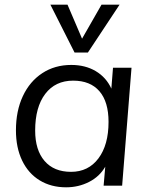

<svg xmlns="http://www.w3.org/2000/svg" viewBox="-20 -792 640 819"><path d="M541 -503 501 0H422L429 -81Q405 -39 360 -16Q315 7 262 7Q198 7 149.5 -22.5Q101 -52 74.5 -107Q48 -162 48 -236Q48 -319 77.5 -382Q107 -445 160.5 -480Q214 -515 284 -515Q344 -515 388.5 -488.5Q433 -462 455 -414L462 -503ZM443 -272Q443 -358 404 -403Q365 -448 292 -448Q216 -448 173 -391.5Q130 -335 130 -235Q130 -152 170 -105.5Q210 -59 283 -59Q357 -59 400 -116.5Q443 -174 443 -272ZM490 -772 355 -568H298L195 -772H268L330 -627L413 -772Z"/></svg>

Font: Muli
Style: Italic
Weight: 400
Italic angle: -4.541°
Designer: Vernon Adams
Foundry: Vernon Adams
Version: Version 2.001